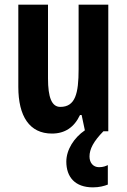

<svg xmlns="http://www.w3.org/2000/svg" viewBox="-20 -566 548 828"><path d="M366 109C366 77 383 44 426 0H447V-546H319V-268C319 -163 305 -105 240 -105C203 -105 187 -146 187 -228V-546H59V-191C59 -65 107 10 204 10C260 10 300 -17 325 -70H332L346 -4C299 28 266 80 266 131C266 197 303 242 381 242C408 242 430 236 445 230V146C436 150 426 155 407 155C382 155 366 136 366 109Z"/></svg>

Font: Noto Sans Kannada ExtraCondensed
Style: Bold
Weight: 700
Width: 2
Designer: Jelle Bosma - Monotype Design Team
Foundry: Monotype Imaging Inc.
Version: Version 2.005